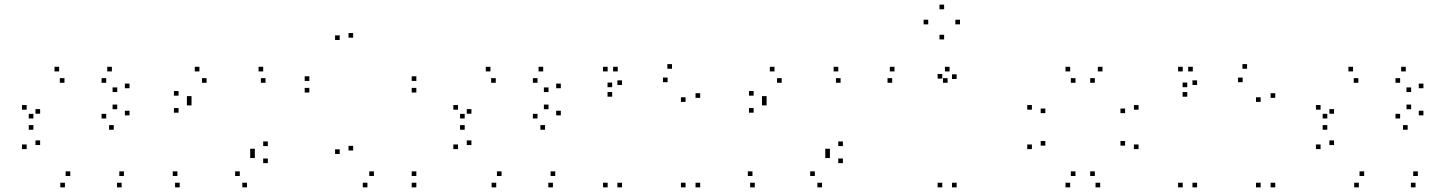

<svg xmlns="http://www.w3.org/2000/svg" viewBox="-20 -798 6240 828"><path d="M504.5 10V-10H484.5V10ZM514.5 -39V-59H494.5V-39ZM283 -39V-59H263V-39ZM153 -172.5V-192.5H133V-172.5ZM153 -307.5V-327.5H133V-307.5ZM258 -441V-461H238V-441ZM438 -441V-461H418V-441ZM485.5 -401V-421H465.5V-401ZM485.5 -327V-347H465.5V-327ZM438 -287V-307H418V-287ZM124 -287V-307H104V-287ZM124 -238.5V-258.5H104V-238.5ZM470.5 -238.5V-258.5H450.5V-238.5ZM538.5 -300.5V-320.5H518.5V-300.5ZM538.5 -417.5V-437.5H518.5V-417.5ZM462.5 -490V-510H442.5V-490ZM235 -490V-510H215V-490ZM95 -325V-345H75V-325ZM95 -155V-175H75V-155ZM260 10V-10H240V10Z M1045 10V-10H1025V10ZM1135 -94.5V-114.5H1115V-94.5ZM1135 -168V-188H1115V-168ZM806 -343.5V-363.5H786V-343.5ZM806 -363.5V-383.5H786V-363.5ZM871 -441V-461H851V-441ZM1125 -441V-461H1105V-441ZM1115 -490V-510H1095V-490ZM840 -490V-510H820V-490ZM750 -385.5V-405.5H730V-385.5ZM750 -312V-332H730V-312ZM1079 -136.5V-156.5H1059V-136.5ZM1079 -116.5V-136.5H1059V-116.5ZM1014 -39V-59H994V-39ZM745 -39V-59H725V-39ZM755 10V-10H735V10Z M1775.5 10V-10H1755.5V10ZM1775.5 -39V-59H1755.5V-39ZM1592.5 -39V-59H1572.5V-39ZM1503 -149V-169H1483V-149ZM1503 -635.5V-655.5H1483V-635.5ZM1445 -625.5V-645.5H1425V-625.5ZM1445 -134V-154H1425V-134ZM1564.5 10V-10H1544.5V10ZM1775.5 -399V-419H1755.5V-399ZM1775.5 -449V-469H1755.5V-449ZM1314 -449V-469H1294V-449ZM1314 -399V-419H1294V-399Z M2364.5 10V-10H2344.5V10ZM2374.5 -39V-59H2354.5V-39ZM2143 -39V-59H2123V-39ZM2013 -172.5V-192.5H1993V-172.5ZM2013 -307.5V-327.5H1993V-307.5ZM2118 -441V-461H2098V-441ZM2298 -441V-461H2278V-441ZM2345.5 -401V-421H2325.5V-401ZM2345.5 -327V-347H2325.5V-327ZM2298 -287V-307H2278V-287ZM1984 -287V-307H1964V-287ZM1984 -238.5V-258.5H1964V-238.5ZM2330.5 -238.5V-258.5H2310.5V-238.5ZM2398.5 -300.5V-320.5H2378.5V-300.5ZM2398.5 -417.5V-437.5H2378.5V-417.5ZM2322.5 -490V-510H2302.5V-490ZM2095 -490V-510H2075V-490ZM1955 -325V-345H1935V-325ZM1955 -155V-175H1935V-155ZM2120 10V-10H2100V10Z M2999.5 10V-10H2979.5V10ZM2999.5 -376V-396H2979.5V-376ZM2878 -501.5V-521.5H2858V-501.5ZM2620 -422V-442H2600V-422ZM2620 -381V-401H2600V-381ZM2859 -443.5V-463.5H2839V-443.5ZM2936.5 -358.5V-378.5H2916.5V-358.5ZM2936.5 10V-10H2916.5V10ZM2662.5 10V-10H2642.5V10ZM2662.5 -431.5V-451.5H2642.5V-431.5ZM2644 -490V-510H2624V-490ZM2600.5 -490V-510H2580.5V-490ZM2600.5 10V-10H2580.5V10Z M3525 10V-10H3505V10ZM3615 -94.5V-114.5H3595V-94.5ZM3615 -168V-188H3595V-168ZM3286 -343.5V-363.5H3266V-343.5ZM3286 -363.5V-383.5H3266V-363.5ZM3351 -441V-461H3331V-441ZM3605 -441V-461H3585V-441ZM3595 -490V-510H3575V-490ZM3320 -490V-510H3300V-490ZM3230 -385.5V-405.5H3210V-385.5ZM3230 -312V-332H3210V-312ZM3559 -136.5V-156.5H3539V-136.5ZM3559 -116.5V-136.5H3539V-116.5ZM3494 -39V-59H3474V-39ZM3225 -39V-59H3205V-39ZM3235 10V-10H3215V10Z M4105.5 10V-10H4085.5V10ZM4105.5 -457.5V-477.5H4085.5V-457.5ZM4075 -490V-510H4055V-490ZM3837.5 -490V-510H3817.5V-490ZM3827.5 -441V-461H3807.5V-441ZM4066.5 -441V-461H4046.5V-441ZM4043.5 -459V-479H4023.5V-459ZM4043.5 10V-10H4023.5V10ZM4120 -693V-713H4100V-693ZM4051.5 -758V-778H4031.5V-758ZM3983 -693V-713H3963V-693ZM4051.5 -628V-648H4031.5V-628Z M4724.5 10V-10H4704.5V10ZM4890 -155V-175H4870V-155ZM4890 -325V-345H4870V-325ZM4734.5 -490V-510H4714.5V-490ZM4595 -490V-510H4575V-490ZM4430 -325V-345H4410V-325ZM4430 -155V-175H4410V-155ZM4595 10V-10H4575V10ZM4488 -170V-190H4468V-170ZM4488 -310V-330H4468V-310ZM4618 -441V-461H4598V-441ZM4701.5 -441V-461H4681.5V-441ZM4832 -310V-330H4812V-310ZM4832 -170V-190H4812V-170ZM4701.5 -39V-59H4681.5V-39ZM4618 -39V-59H4598V-39Z M5479.5 10V-10H5459.5V10ZM5479.5 -376V-396H5459.5V-376ZM5358 -501.5V-521.5H5338V-501.5ZM5100 -422V-442H5080V-422ZM5100 -381V-401H5080V-381ZM5339 -443.5V-463.5H5319V-443.5ZM5416.5 -358.5V-378.5H5396.5V-358.5ZM5416.5 10V-10H5396.5V10ZM5142.5 10V-10H5122.5V10ZM5142.5 -431.5V-451.5H5122.5V-431.5ZM5124 -490V-510H5104V-490ZM5080.5 -490V-510H5060.5V-490ZM5080.5 10V-10H5060.5V10Z M6084.5 10V-10H6064.5V10ZM6094.5 -39V-59H6074.5V-39ZM5863 -39V-59H5843V-39ZM5733 -172.5V-192.5H5713V-172.5ZM5733 -307.5V-327.5H5713V-307.5ZM5838 -441V-461H5818V-441ZM6018 -441V-461H5998V-441ZM6065.5 -401V-421H6045.5V-401ZM6065.5 -327V-347H6045.5V-327ZM6018 -287V-307H5998V-287ZM5704 -287V-307H5684V-287ZM5704 -238.5V-258.5H5684V-238.5ZM6050.5 -238.5V-258.5H6030.5V-238.5ZM6118.5 -300.5V-320.5H6098.5V-300.5ZM6118.5 -417.5V-437.5H6098.5V-417.5ZM6042.5 -490V-510H6022.5V-490ZM5815 -490V-510H5795V-490ZM5675 -325V-345H5655V-325ZM5675 -155V-175H5655V-155ZM5840 10V-10H5820V10Z"/></svg>

Font: Monaspace Krypton Dots Var
Style: Regular
Weight: 400
Designer: Riley Cran and the Lettermatic Team
Version: Version 1.100 (Monaspace Krypton Dots)